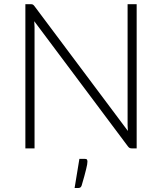

<svg xmlns="http://www.w3.org/2000/svg" viewBox="-20 -728 795 942"><path d="M650.5 -707.5V0H626.5Q620 0 615.8 -2.2Q611.5 -4.5 607.5 -10L148 -624Q149.5 -609 149.5 -595.5V0H104.5V-707.5H130Q137 -707.5 140.8 -705.8Q144.5 -704 149 -698L607.5 -85.5Q606 -100.5 606 -114V-707.5ZM397 51.5Q404.5 51.5 406.8 55.2Q409 59 409 65Q409 70.5 407.5 79.5Q406 88.5 402.5 102.5Q399 116.5 393.8 136.2Q388.5 156 380.5 182.5Q378 189.5 373.8 192Q369.5 194.5 362 194.5H346L369.5 51.5Z"/></svg>

Font: Lato 2
Style: Regular
Weight: 300
Designer: Lukasz Dziedzic with Adam Twardoch and Botio Nikoltchev
Foundry: tyPoland Lukasz Dziedzic
Version: Version 2.015; 2015-08-06; http://www.latofonts.com/